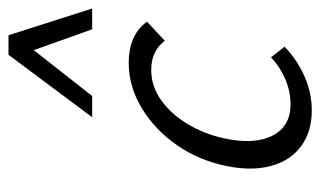

<svg xmlns="http://www.w3.org/2000/svg" viewBox="-171 -575 754 452"><g transform="rotate(-90 206.0 -349.0)"><path d="M172 8Q122 8 88 -17Q54 -42 41.5 -87.5Q29 -133 41 -192Q54 -257 90 -309Q126 -361 177 -392Q228 -423 285 -423Q316 -423 340.5 -412.5Q365 -402 381 -380L336 -338Q324 -354 307 -362Q290 -370 267 -370Q229 -370 196 -346.5Q163 -323 139.5 -283.5Q116 -244 106 -197Q91 -126 113 -84Q135 -42 186 -42Q217 -42 246 -54.5Q275 -67 297 -88L322 -56Q292 -27 253 -9.5Q214 8 172 8ZM156 -509 303 -706H349L330 -667L206 -509ZM363 -509 307 -666 303 -706H349L412 -509Z"/></g></svg>

Font: Ysabeau Office
Style: Italic
Weight: 400
Italic angle: -12°
Designer: Christian Thalmann (Catharsis Fonts)
Version: Version 2.001;gftools[0.9.30]; featfreeze: tnum,lnum,ss02